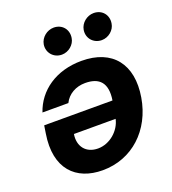

<svg xmlns="http://www.w3.org/2000/svg" viewBox="-140 -870 880 982"><g transform="rotate(-20 300.5 -379.0)"><path d="M339.1 -556.1C199.2 -556.1 97.7 -483 61.8 -376.1H202.8C223.4 -418.7 267.4 -443.2 317.8 -443.2C394.9 -443.2 433.9 -404.1 419.4 -311.4H47.6L41.2 -269.9C11 -84.5 106.9 7.1 251.4 7.1C411.9 7.1 534.8 -106.9 562.9 -275.2C592 -448.2 507.1 -556.1 339.1 -556.1ZM175.4 -217.7H402.3C389.6 -157.7 331.7 -105.8 266.7 -105.8C201.3 -105.8 164.8 -152.7 175.4 -217.7ZM187.1 -701.3C180 -657.7 212 -620 257.1 -620C294 -620 327.4 -648.4 332.4 -683.2C339.8 -728 309.7 -764.6 263.8 -764.6C227.3 -764.6 193.2 -737.2 187.1 -701.3ZM404.5 -701.3C397 -657 429.3 -620 474.4 -620C511.4 -620 544.7 -648.4 549.7 -683.2C557.2 -728 527 -764.6 481.2 -764.6C444.6 -764.6 410.5 -737.2 404.5 -701.3Z"/></g></svg>

Font: Margiela Sans
Style: Bold Italic
Weight: 700
Italic angle: -9.39999°
Designer: Stefan Endress, Andreas Faust
Version: Version 1.100;FEAKit 1.0